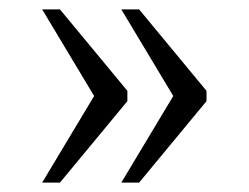

<svg xmlns="http://www.w3.org/2000/svg" viewBox="-20 -475 531 410"><path d="M239 -85H277L421 -259V-281L277 -455H239L350 -270ZM70 -85H108L252 -259V-281L108 -455H70L181 -270Z"/></svg>

Font: Noto Serif Devanagari Light
Style: Regular
Weight: 300
Designer: Universal Thirst, Indian Type Foundry and the Monotype Design Team
Foundry: Monotype Imaging Inc.
Version: Version 2.004